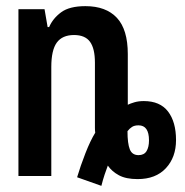

<svg xmlns="http://www.w3.org/2000/svg" viewBox="-20 -573 603 625"><path d="M231 4Q242 -33 258 -74Q274 -115 290 -141Q289 -148 289 -157Q289 -166 289 -173V-369Q289 -415 273 -437Q257 -459 221 -459Q183 -459 165 -434.5Q147 -410 147 -355V0H40V-543H125L135 -485H140Q152 -513 179 -533Q206 -553 258 -553Q325 -553 360.5 -515Q396 -477 396 -397V-232Q404 -236 417.5 -240Q431 -244 448 -244Q501 -244 527 -210Q553 -176 553 -117Q553 -61 520 -25.5Q487 10 428 10Q390 10 367 -2.5Q344 -15 331 -34Q326 -21 320.5 -4.5Q315 12 310 32ZM431 -68Q449 -68 457 -81Q465 -94 465 -116Q465 -165 431 -165Q418 -165 410 -160Q402 -155 395 -146Q395 -106 402.5 -87Q410 -68 431 -68Z"/></svg>

Font: Noto Sans Mono SemiCondensed SemiBold
Style: Regular
Weight: 600
Width: 4
Designer: Monotype Design Team
Foundry: Monotype Imaging Inc.
Version: Version 2.014; ttfautohint (v1.8.4.7-5d5b)